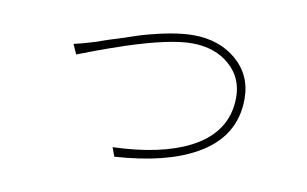

<svg xmlns="http://www.w3.org/2000/svg" viewBox="-58 -590 1115 698"><g transform="rotate(10 500.0 -241.5)"><path d="M261 -399Q271 -402 292 -410L310 -416L330 -422Q380 -439 418 -451Q533 -484 605 -484Q700 -484 763 -431Q828 -376 828 -288Q828 -147 696 -73Q586 -11 398 1L386 -32Q562 -38 668 -92Q797 -158 797 -288Q797 -360 745 -406Q691 -454 605 -454Q524 -454 368 -403Q320 -387 260 -365Q251 -361 239 -357L230 -353L221 -350Q203 -343 197 -341L181 -377Q209 -383 261 -399Z"/></g></svg>

Font: Noto Sans CJK TC Thin
Style: Regular
Weight: 250
Designer: Ryoko NISHIZUKA ???? (kana & ideographs); Paul D. Hunt (Latin, Greek & Cyrillic); Wenlong ZHANG ??? (bopomofo); Sandoll 
Foundry: Adobe Systems Incorporated
Version: Version 1.004 January 19, 2016